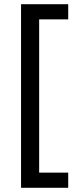

<svg xmlns="http://www.w3.org/2000/svg" viewBox="-20 -734 369 912"><path d="M304 158H80V-714H304V-642H166V86H304Z"/></svg>

Font: Noto Sans Siddham
Style: Regular
Weight: 400
Designer: Monotype Design Team
Foundry: Monotype Imaging Inc.
Version: Version 2.004; ttfautohint (v1.8.4.7-5d5b)